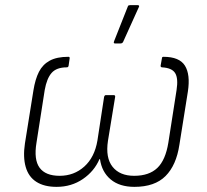

<svg xmlns="http://www.w3.org/2000/svg" viewBox="-20 -715 806 747"><path d="M200 12Q152 12 121.5 -7.5Q91 -27 80 -65.5Q69 -104 77 -157L110 -363Q117 -407 131.5 -435.5Q146 -464 173.5 -479Q201 -494 246 -494Q252 -494 251 -488L247 -460Q246 -453 240 -453Q200 -453 181 -431.5Q162 -410 154 -365L122 -160Q111 -94 134 -62.5Q157 -31 212 -31Q268 -31 308 -67Q348 -103 359 -168L385 -338Q387 -345 392 -345H422Q429 -345 428 -338L400 -167Q390 -101 418 -66Q446 -31 502 -31Q560 -31 592 -61.5Q624 -92 635 -160L667 -365Q674 -410 661.5 -430.5Q649 -451 610 -453Q604 -454 605 -460L610 -488Q610 -494 616 -494Q678 -494 699.5 -459.5Q721 -425 711 -359L678 -152Q666 -72 624 -30Q582 12 503 12Q445 12 410.5 -17Q376 -46 369 -96H367Q347 -49 302.5 -18.5Q258 12 200 12ZM427 -546Q424 -546 423 -548Q422 -550 424 -555L477 -689Q478 -693 480.5 -694Q483 -695 486 -695H516Q520 -695 521 -692.5Q522 -690 520 -687L459 -552Q456 -546 449 -546Z"/></svg>

Font: Sofia Sans ExtraLight
Style: Italic
Weight: 250
Italic angle: -9°
Version: Version 4.100-B